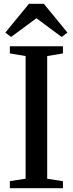

<svg xmlns="http://www.w3.org/2000/svg" viewBox="-20 -985 381 1005"><path d="M114 -49.5V-691.5L31.5 -705.5V-743H309.5V-705.5L227 -691.5V-49.5L309.5 -36.5V0H31.5V-37ZM38 -791.5 8 -814.5 131.5 -965H209.5L333 -814.5L303 -791.5L170.5 -889.5Z"/></svg>

Font: Merriweather 72pt Medium
Style: Regular
Weight: 500
Version: Version 2.100